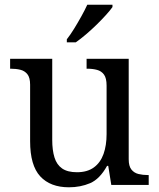

<svg xmlns="http://www.w3.org/2000/svg" viewBox="-20 -786 675 816"><path d="M273 10Q194 10 151 -36.5Q108 -83 108 -186V-426Q108 -456 96.5 -470.5Q85 -485 66.5 -489.5Q48 -494 26 -494H23V-536H202V-191Q202 -148 211.5 -117Q221 -86 244 -70Q267 -54 307 -54Q351 -54 379 -74.5Q407 -95 420 -131.5Q433 -168 433 -216V-422Q433 -454 422 -469Q411 -484 392.5 -489Q374 -494 351 -494H348V-536H527V-109Q527 -80 538.5 -65.5Q550 -51 568.5 -46.5Q587 -42 609 -42H612V0H453L440 -81H435Q404 -25 363 -7.5Q322 10 273 10ZM264 -619Q279 -638 295 -664Q311 -690 326 -717Q341 -744 351 -766H458V-756Q449 -743 431 -723Q413 -703 390.5 -681Q368 -659 345 -639.5Q322 -620 302 -606H264Z"/></svg>

Font: Noto Serif Kannada
Style: Regular
Weight: 400
Designer: Universal Thirst, Indian Type Foundry and the Monotype Design Team
Foundry: Monotype Imaging Inc.
Version: Version 2.003